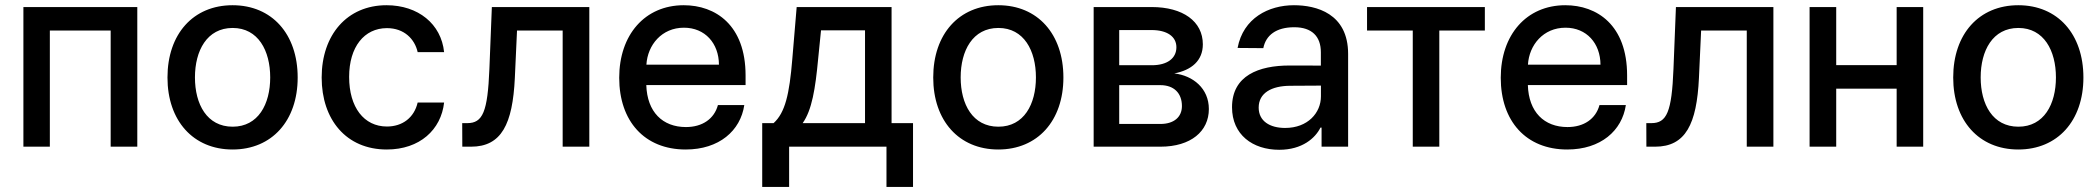

<svg xmlns="http://www.w3.org/2000/svg" viewBox="-20 -573 8205 750"><path d="M71.4 0H174.7V-453.8H412.3V0H516.3V-545.5H71.4Z M888.5 11C1042.3 11 1142.8 -101.6 1142.8 -270.2C1142.8 -440 1042.3 -552.6 888.5 -552.6C734.7 -552.6 634.2 -440 634.2 -270.2C634.2 -101.6 734.7 11 888.5 11ZM741.5 -270.6C741.5 -375 788.4 -463.8 888.8 -463.8C988.6 -463.8 1035.5 -375 1035.5 -270.6C1035.5 -165.8 988.6 -78.1 888.8 -78.1C788.4 -78.1 741.5 -165.8 741.5 -270.6Z M1490.8 11C1619.7 11 1703.1 -66.4 1714.8 -172.6H1611.5C1598 -113.6 1552.2 -78.8 1491.5 -78.8C1401.6 -78.8 1343.8 -153.8 1343.8 -272.7C1343.8 -389.6 1402.7 -463.1 1491.5 -463.1C1558.9 -463.1 1600.1 -420.5 1611.5 -369.3H1714.8C1703.5 -479.4 1613.6 -552.6 1489.7 -552.6C1335.9 -552.6 1236.5 -436.8 1236.5 -270.2C1236.5 -105.8 1332.4 11 1490.8 11Z M1785.9 0H1820C1938.9 0 1982.6 -88.1 1991.1 -268.5L1999.6 -453.8H2177.9V0H2282V-545.5H1901.3L1891.7 -304C1884.9 -135.7 1865.8 -92 1805 -92H1785.5Z M2658.4 11C2789.4 11 2872.5 -62.5 2887.4 -162.6H2784.4C2769.9 -108.7 2723.7 -76.7 2659.4 -76.7C2568.5 -76.7 2507.8 -135.3 2504.6 -240.8H2892.4V-278.4C2892.4 -475.5 2774.5 -552.6 2650.9 -552.6C2498.9 -552.6 2398.8 -436.8 2398.8 -269.2C2398.8 -99.8 2497.5 11 2658.4 11ZM2505 -320.3C2509.6 -397.7 2565.3 -464.8 2651.6 -464.8C2734 -464.8 2788 -403.8 2788.4 -320.3Z M2957.4 157.3H3062.5V0H3442.8V157.3H3546.5V-92H3462.7V-545.5H3092L3074.9 -342C3063.6 -204.5 3046.9 -132.8 3001.8 -92H2957.4ZM3115.4 -92C3151.6 -142.8 3165.1 -227.3 3175.8 -342L3187.1 -454.5H3359V-92Z M3879.6 11C4033.4 11 4133.9 -101.6 4133.9 -270.2C4133.9 -440 4033.4 -552.6 3879.6 -552.6C3725.9 -552.6 3625.4 -440 3625.4 -270.2C3625.4 -101.6 3725.9 11 3879.6 11ZM3732.6 -270.6C3732.6 -375 3779.5 -463.8 3880 -463.8C3979.8 -463.8 4026.6 -375 4026.6 -270.6C4026.6 -165.8 3979.8 -78.1 3880 -78.1C3779.5 -78.1 3732.6 -165.8 3732.6 -270.6Z M4252.1 0H4512.8C4632.1 0 4702.1 -60.4 4702.1 -147C4702.1 -228 4639.9 -277.7 4567.1 -286.2C4634.2 -299 4678.6 -335.9 4678.6 -399.9C4678.6 -489.3 4601.2 -545.5 4478.3 -545.5H4252.1ZM4351.9 -88.8V-240.4H4512.8C4565.3 -240.4 4596.9 -209.5 4596.9 -158.7C4596.9 -115.4 4565.3 -88.8 4512.8 -88.8ZM4351.9 -318.2V-455.6H4478.3C4538.7 -455.6 4575.3 -430.4 4575.3 -388.5C4575.3 -344.8 4539.1 -318.2 4479.4 -318.2Z M4976.9 12.1C5067.1 12.1 5117.9 -33.7 5138.1 -74.6H5142.4V0H5246.1V-362.2C5246.1 -521 5121.1 -552.6 5034.4 -552.6C4935.7 -552.6 4836.3 -502.5 4814.3 -385.7L4914.8 -384.9C4924.7 -435 4964.5 -466.6 5035.9 -466.6C5104.4 -466.6 5139.6 -430.8 5139.6 -369V-316.8L5017.4 -317.1C4897.4 -317.1 4792.6 -278.1 4792.6 -154.1C4792.6 -46.9 4873.2 12.1 4976.9 12.1ZM4896.7 -152.7C4896.7 -209.5 4946.4 -237.6 5019.9 -237.9L5139.9 -238.6V-196.7C5139.9 -132.1 5088.4 -73.2 5000 -73.2C4940 -73.2 4896.7 -100.1 4896.7 -152.7Z M5320 -453.8H5498.6V0H5602.3V-453.8H5780.2V-545.5H5320Z M6101.9 11C6233 11 6316.1 -62.5 6331 -162.6H6228C6213.4 -108.7 6167.3 -76.7 6103 -76.7C6012.1 -76.7 5951.3 -135.3 5948.2 -240.8H6335.9V-278.4C6335.9 -475.5 6218 -552.6 6094.5 -552.6C5942.5 -552.6 5842.3 -436.8 5842.3 -269.2C5842.3 -99.8 5941.1 11 6101.9 11ZM5948.5 -320.3C5953.1 -397.7 6008.9 -464.8 6095.2 -464.8C6177.6 -464.8 6231.5 -403.8 6231.9 -320.3Z M6411.2 0H6445.3C6564.3 0 6608 -88.1 6616.5 -268.5L6625 -453.8H6803.3V0H6907.3V-545.5H6526.6L6517 -304C6510.3 -135.7 6491.1 -92 6430.4 -92H6410.9Z M7152.7 -545.5H7048.7V0H7152.7V-226.6H7388.8V0H7492.5V-545.5H7388.8V-318.5H7152.7Z M7864 11C8017.8 11 8118.3 -101.6 8118.3 -270.2C8118.3 -440 8017.8 -552.6 7864 -552.6C7710.2 -552.6 7609.7 -440 7609.7 -270.2C7609.7 -101.6 7710.2 11 7864 11ZM7717 -270.6C7717 -375 7763.8 -463.8 7864.3 -463.8C7964.1 -463.8 8011 -375 8011 -270.6C8011 -165.8 7964.1 -78.1 7864.3 -78.1C7763.8 -78.1 7717 -165.8 7717 -270.6Z"/></svg>

Font: Margiela Sans Medium
Style: Regular
Weight: 500
Designer: Stefan Endress, Andreas Faust
Version: Version 1.100;FEAKit 1.0